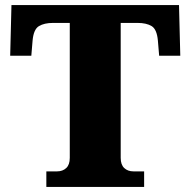

<svg xmlns="http://www.w3.org/2000/svg" viewBox="-20 -734 748 754"><path d="M162 0V-61H204Q226 -61 240 -74Q254 -87 254 -114V-644H188Q154 -644 133 -631.5Q112 -619 108 -575L103 -515H20L25 -714H683L688 -515H605L600 -575Q596 -619 575.5 -631.5Q555 -644 520 -644H454V-114Q454 -87 468 -74Q482 -61 504 -61H546V0Z"/></svg>

Font: Noto Serif Black
Style: Regular
Weight: 900
Designer: Monotype Design Team
Foundry: Monotype Imaging Inc.
Version: Version 2.014; ttfautohint (v1.8.4.7-5d5b)